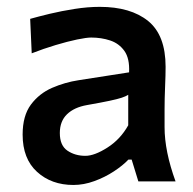

<svg xmlns="http://www.w3.org/2000/svg" viewBox="-20 -529 563 560"><path d="M194 10.5Q130 10.5 88 -27.8Q46 -66 46 -136.5Q46 -191.5 70.2 -224Q94.5 -256.5 132 -272.8Q169.5 -289 209 -295L356.5 -318Q358.5 -358.5 342.8 -380.5Q327 -402.5 301.2 -411Q275.5 -419.5 246 -419.5Q232.5 -419.5 204.8 -413.8Q177 -408 142 -397.5Q107 -387 72.5 -373.5L68 -474Q91 -480.5 125.2 -488.8Q159.5 -497 197.8 -503Q236 -509 271 -509Q361 -509 412 -467.8Q463 -426.5 463 -334Q463 -310.5 461.5 -276Q460 -241.5 460 -211V-158Q460 -88 492 0H383.5L364 -63.5H354.5Q338.5 -46.5 312.2 -29.2Q286 -12 255.2 -0.8Q224.5 10.5 194 10.5ZM229 -74.5Q255.5 -74.5 293.2 -98.5Q331 -122.5 354 -163.5V-252.5Q347 -248 335 -244Q323 -240 299.5 -235Q276 -230 233.5 -222.5Q196.5 -216 175.5 -195.8Q154.5 -175.5 154.5 -141Q154.5 -104.5 176.8 -89.5Q199 -74.5 229 -74.5Z"/></svg>

Font: Commissioner Flair Medium
Style: Regular
Weight: 500
Designer: Kostas Bartsokas
Foundry: Kostas Bartsokas
Version: Version 1.000; ttfautohint (v1.8.3)